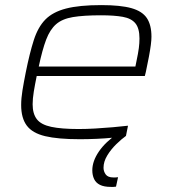

<svg xmlns="http://www.w3.org/2000/svg" viewBox="-20 -538 675 753"><path d="M293 8Q207 8 157 -4Q107 -16 85 -45.5Q63 -75 63 -126Q63 -152 68 -183Q73 -214 81 -254Q96 -329 112.5 -380.5Q129 -432 158 -461.5Q187 -491 239 -504.5Q291 -518 377 -518Q453 -518 495.5 -506Q538 -494 556 -467Q574 -440 574 -394Q574 -381 571.5 -361.5Q569 -342 564 -315.5Q559 -289 552 -256L548 -240H124Q117 -206 112.5 -178.5Q108 -151 108 -129Q108 -92 124.5 -70.5Q141 -49 181 -40.5Q221 -32 288 -32Q319 -32 353.5 -34Q388 -36 422.5 -39Q457 -42 482 -45L474 -5Q453 -1 422.5 2Q392 5 358.5 6.5Q325 8 293 8ZM132 -277H511L515 -297Q522 -330 524.5 -349.5Q527 -369 527 -387Q527 -427 511 -446.5Q495 -466 461.5 -472Q428 -478 376 -478Q308 -478 266 -471Q224 -464 200 -443Q176 -422 161 -382.5Q146 -343 132 -277ZM415 195Q388 195 372 187Q356 179 349 164Q342 149 342 130Q342 94 368 56Q394 18 443 -15L474 -5Q457 7 436 27.5Q415 48 400.5 72Q386 96 386 120Q386 134 394.5 146Q403 158 425 158Q429 158 432.5 158Q436 158 443 157L435 194Q429 195 425 195Q421 195 415 195Z"/></svg>

Font: Saira Expanded ExtraLight
Style: Italic
Weight: 250
Width: 7
Italic angle: -12°
Designer: Hector Gatti with collaboration of the Omnibus-Type team
Foundry: Omnibus-Type
Version: Version 1.101